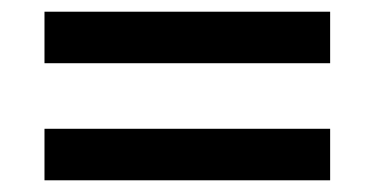

<svg xmlns="http://www.w3.org/2000/svg" viewBox="-20 -450 640 328"><path d="M544 -430V-342H56V-430ZM544 -230V-142H56V-230Z"/></svg>

Font: wassup Sans
Style: Bold
Weight: 700
Version: Version 2.001